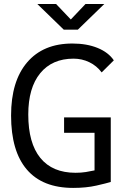

<svg xmlns="http://www.w3.org/2000/svg" viewBox="-20 -918 626 948"><path d="M341.3 9.8Q189.9 9.8 112.3 -81.1Q34.7 -171.9 34.7 -347.7Q34.7 -517.1 114 -610.1Q193.4 -703.1 337.4 -703.1Q408.2 -703.1 461.7 -681.4Q515.1 -659.7 542 -620.1L481.9 -560.5Q457.5 -593.3 421.1 -610.8Q384.8 -628.4 343.3 -628.4Q237.3 -628.4 178.5 -556.4Q119.6 -484.4 119.6 -352.5Q119.6 -211.4 179.2 -138.2Q238.8 -64.9 353 -64.9Q380.4 -64.9 403.8 -68.6Q427.2 -72.3 446.8 -76.7V-262.2H296.4V-338.4H526.9V-19.5Q506.3 -13.2 456.1 -1.7Q405.8 9.8 341.3 9.8ZM294.9 -771.5 164.1 -898.4H256.8L329.6 -821.8L402.3 -898.4H495.1L364.3 -771.5Z"/></svg>

Font: Cascadia Mono SemiLight
Style: Regular
Weight: 350
Monospace: yes
Designer: Aaron Bell
Foundry: Saja Typeworks
Version: Version 2404.023; ttfautohint (v1.8.4)